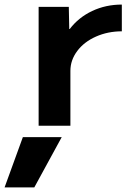

<svg xmlns="http://www.w3.org/2000/svg" viewBox="-100 -550 571 840"><path d="M69 -520H201L203 -423H205Q244 -474 303.5 -502Q363 -530 433 -530V-413Q372 -413 320 -390Q268 -367 238 -327Q208 -287 208 -240V0H69ZM-80 270 0 50H170L50 270Z"/></svg>

Font: Enso
Style: Bold
Weight: 700
Designer: Coji Morishita
Foundry: UNDERFOREST DESIGN
Version: Version 1.000